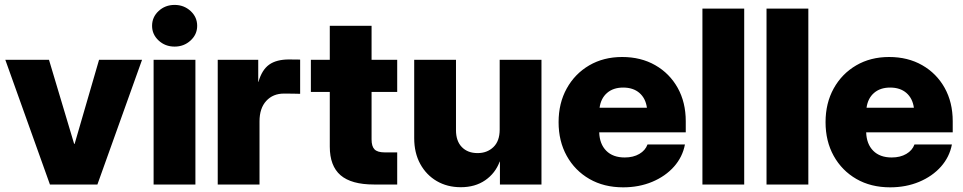

<svg xmlns="http://www.w3.org/2000/svg" viewBox="-20 -763 3983 794"><path d="M567.4 -515.6 382.8 0H186.5L2 -515.6H182.6L286.6 -168H288.6L389.6 -515.6Z M615.2 0V-515.6H788.1V0ZM702.1 -570.3Q663.1 -570.3 636 -595.5Q608.9 -620.6 608.9 -656.2Q608.9 -692.4 636 -717.5Q663.1 -742.7 702.1 -742.7Q740.7 -742.7 768.1 -717.5Q795.4 -692.4 795.4 -656.2Q795.4 -620.6 768.1 -595.5Q740.7 -570.3 702.1 -570.3Z M880.4 0V-515.6H1047.9V-424.3H1048.8Q1063 -474.1 1093 -495.6Q1123 -517.1 1175.3 -517.1Q1188.5 -517.1 1199.7 -516.8Q1210.9 -516.6 1221.2 -516.6V-375Q1212.4 -375.5 1192.4 -375.7Q1172.4 -376 1154.3 -376Q1108.9 -376 1081.1 -345.7Q1053.2 -315.4 1053.2 -261.2V0Z M1622.6 -515.6V-382.8H1516.6V-186.5Q1516.6 -157.7 1528.8 -145.3Q1541 -132.8 1570.8 -132.8H1622.6V0H1526.4Q1433.1 0 1388.4 -38.3Q1343.8 -76.7 1343.8 -156.7V-382.8H1265.6V-515.6H1343.8V-656.2H1516.6V-515.6Z M2046.4 -227.1V-515.6H2219.2V0H2047.4V-94.7H2046.4Q2028.3 -46.4 1986.6 -17.6Q1944.8 11.2 1885.7 11.2Q1829.6 11.2 1786.1 -14.2Q1742.7 -39.6 1717.8 -85.2Q1692.9 -130.9 1692.9 -191.4V-515.6H1865.7V-224.6Q1865.7 -179.7 1889.9 -154.8Q1914.1 -129.9 1955.1 -129.9Q1994.6 -129.9 2020.5 -154.8Q2046.4 -179.7 2046.4 -227.1Z M2557.1 11.7Q2477.5 11.7 2417.5 -22.9Q2357.4 -57.6 2323.7 -118.4Q2290 -179.2 2290 -257.8Q2290 -336.4 2323.7 -397.2Q2357.4 -458 2416.7 -492.7Q2476.1 -527.3 2552.7 -527.3Q2630.4 -527.3 2689.7 -493.4Q2749 -459.5 2782.5 -399.7Q2815.9 -339.8 2815.9 -261.7V-215.8H2458Q2459.5 -167.5 2487.1 -139.6Q2514.6 -111.8 2563.5 -111.8Q2599.1 -111.8 2624 -126.5Q2648.9 -141.1 2657.7 -165.5H2812.5Q2802.7 -113.8 2767.1 -73.7Q2731.4 -33.7 2677 -11Q2622.6 11.7 2557.1 11.7ZM2459.5 -317.4H2655.3Q2649.9 -356.4 2624.3 -378.7Q2598.6 -400.9 2557.1 -400.9Q2516.1 -400.9 2490.5 -378.7Q2464.8 -356.4 2459.5 -317.4Z M3057.6 -727.5V0H2884.8V-727.5Z M3322.8 -727.5V0H3149.9V-727.5Z M3661.1 11.7Q3581.5 11.7 3521.5 -22.9Q3461.4 -57.6 3427.7 -118.4Q3394 -179.2 3394 -257.8Q3394 -336.4 3427.7 -397.2Q3461.4 -458 3520.8 -492.7Q3580.1 -527.3 3656.7 -527.3Q3734.4 -527.3 3793.7 -493.4Q3853 -459.5 3886.5 -399.7Q3919.9 -339.8 3919.9 -261.7V-215.8H3562Q3563.5 -167.5 3591.1 -139.6Q3618.7 -111.8 3667.5 -111.8Q3703.1 -111.8 3728 -126.5Q3752.9 -141.1 3761.7 -165.5H3916.5Q3906.7 -113.8 3871.1 -73.7Q3835.4 -33.7 3781 -11Q3726.6 11.7 3661.1 11.7ZM3563.5 -317.4H3759.3Q3753.9 -356.4 3728.3 -378.7Q3702.6 -400.9 3661.1 -400.9Q3620.1 -400.9 3594.5 -378.7Q3568.8 -356.4 3563.5 -317.4Z"/></svg>

Font: Inter Display Extra Bold
Style: Regular
Weight: 800
Designer: Rasmus Andersson
Foundry: rsms
Version: Version 4.000;git-4fc901f